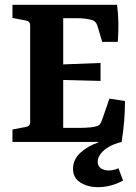

<svg xmlns="http://www.w3.org/2000/svg" viewBox="-20 -593 568 802"><path d="M32 0V-52L89 -63Q106 -66 106 -83V-486Q106 -504 89 -507L32 -518V-573H469Q474 -535 474.5 -496.5Q475 -458 472 -418H407L387 -485Q381 -504 366 -509Q356 -512 339.5 -514.5Q323 -517 305 -517H244V-324L400 -330V-255L244 -259V-59H321Q339 -59 358 -61Q377 -63 387 -67Q395 -70 398.5 -75.5Q402 -81 406 -91L437 -181L502 -171Q502 -127 498.5 -85.5Q495 -44 488 0ZM388 189Q344 188 314.5 168.5Q285 149 285 112Q285 73 316.5 44.5Q348 16 391 2V-5L488 0Q458 7 435.5 20Q413 33 400.5 49.5Q388 66 388 82Q388 101 401.5 110Q415 119 435 119Q445 119 455 116.5Q465 114 475 110L494 161Q472 174 443.5 181.5Q415 189 388 189Z"/></svg>

Font: Yrsa
Style: Bold
Weight: 700
Version: Version 2.004